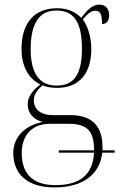

<svg xmlns="http://www.w3.org/2000/svg" viewBox="-20 -579 521 839"><path d="M218 240C345 240 416 182 427 88H481V78H428C428 73 428 69 428 63C428 -24 385 -76 288 -76H209C160 -76 128 -100 128 -140C128 -162 138 -183 166 -206C184 -198 207 -195 229 -195C329 -195 379 -262 379 -364C379 -422 361 -469 342 -494C363 -520 379 -532 397 -532C418 -532 426 -516 426 -474C447 -474 457 -490 457 -512C457 -541 441 -559 414 -559C383 -559 359 -533 335 -501C309 -528 274 -543 230 -543C129 -543 74 -478 74 -365C74 -298 99 -238 156 -210C117 -180 101 -152 101 -123C101 -89 121 -58 167 -46C99 -34 38 13 38 89C38 183 101 240 218 240ZM227 -205C157 -205 114 -252 114 -364C114 -486 158 -533 226 -533C299 -533 338 -489 338 -365C338 -248 299 -205 227 -205ZM222 230C119 230 75 176 75 90C75 4 128 -38 197 -38H280C361 -38 391 -7 391 78H237V88H391C386 182 332 230 222 230Z"/></svg>

Font: Noto Serif Display SemiCondensed ExtraLight
Style: Regular
Weight: 200
Width: 4
Designer: Monotype Design Team
Foundry: Monotype Imaging Inc.
Version: Version 2.009